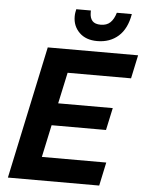

<svg xmlns="http://www.w3.org/2000/svg" viewBox="-60 -948 755 995"><g transform="rotate(5 318.0 -450.0)"><path d="M19 0 166 -690H636L610 -568H280L245 -406H529L504 -290H221L185 -122H520L494 0ZM291 -862Q291 -873 292.5 -882Q294 -891 296 -900H372Q372 -895 372 -889Q372 -861 385.5 -846Q399 -831 429 -831Q460 -831 478.5 -848.5Q497 -866 507 -900H585Q572 -823 528 -784Q484 -745 418 -745Q359 -745 325 -778.5Q291 -812 291 -862Z"/></g></svg>

Font: Radio Canada SemiBold
Style: Italic
Weight: 600
Italic angle: -12°
Designer: Charles Daoud, Etienne Aubert Bonn, Alexandre Saumier Demers, Jacques Le Bailly
Foundry: Radio-Canada
Version: Version 2.104; ttfautohint (v1.8.4.7-5d5b);gftools[0.9.28.de